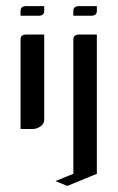

<svg xmlns="http://www.w3.org/2000/svg" viewBox="-20 -426 388 634"><path d="M222.2 -374V-390.1Q222.2 -405.8 241.2 -405.8H299.8V-390.1Q299.8 -374 280.8 -374ZM163.1 171.9 222.2 147.9V-295.9Q222.2 -312 242.2 -312H299.8V147.9L202.1 188ZM47.9 -374V-390.1Q47.9 -405.8 66.9 -405.8H126V-390.1Q126 -374 106.9 -374ZM47.9 0V-295.9Q47.9 -312 66.9 -312H126V-30.8Q126 -17.1 113.8 -8.8Q102.1 0 86.9 0Z"/></svg>

Font: Hhenum
Style: Regular
Weight: 400
Designer: T. Christopher White
Version: Version 1.0